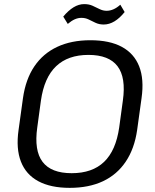

<svg xmlns="http://www.w3.org/2000/svg" viewBox="-20 -903 754 931"><path d="M318 7.9Q225.6 7.9 165.8 -24.3Q105.9 -56.5 81.5 -119.3Q57 -182.1 70 -272.7L91.4 -427.3Q104.4 -518.7 146.5 -581.1Q188.6 -643.5 257.3 -675.7Q325.9 -707.9 418.3 -707.9Q511.6 -707.9 571 -675.7Q630.4 -643.5 654.9 -581.1Q679.4 -518.7 666.4 -427.3L645 -272.7Q632 -182.1 589.8 -119.3Q547.7 -56.5 479.5 -24.3Q411.3 7.9 318 7.9ZM327.5 -63.2Q427.6 -63.2 484.8 -118.2Q542 -173.1 558 -285L575.7 -415Q591.6 -526.9 549.9 -581.8Q508.2 -636.8 408.9 -636.8Q309.6 -636.8 252 -581.8Q194.3 -526.9 178.4 -415L160.7 -285Q144.8 -173.1 186.4 -118.2Q228.1 -63.2 327.5 -63.2ZM286.7 -822.5Q311.5 -852.3 336.8 -867.7Q362.1 -883.1 388.4 -883.1Q411.1 -883.1 428.4 -875.3Q445.8 -867.4 462.5 -859.1Q479.1 -850.7 497.1 -850.7Q513.7 -850.7 530.1 -857.9Q546.5 -865 563.4 -880.2L584.4 -844.7Q560.6 -815 535.1 -799.5Q509.5 -784.1 482.9 -784.1Q461 -784.1 443.3 -792.4Q425.6 -800.7 409.9 -808.6Q394.1 -816.4 375 -816.4Q358.3 -816.4 342.3 -809.3Q326.3 -802.1 308.6 -787Z"/></svg>

Font: Pathway Extreme 8pt Thin
Style: Italic
Weight: 100
Italic angle: -8°
Designer: Eduardo Rodriguez Tunni
Foundry: Eduardo Rodriguez Tunni
Version: Version 1.000